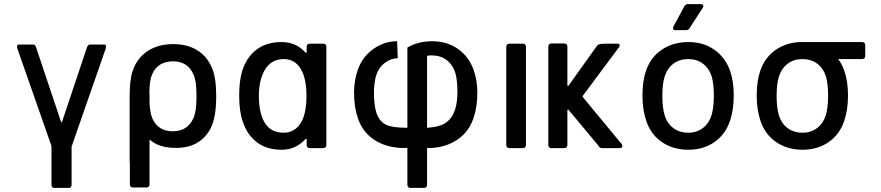

<svg xmlns="http://www.w3.org/2000/svg" viewBox="-20 -722 4295 936"><path d="M231 179V-7Q231 -9 230 -13L64 -487Q63 -493 63 -494Q63 -505 73 -505H141Q151 -505 155 -494L278 -127Q280 -123 282 -127L405 -494Q410 -505 419 -505H488Q497 -505 497 -495L496 -487L331 -13Q329 -9 329 -7V179Q329 186 325.5 190Q322 194 317 194H243Q238 194 234.5 190Q231 186 231 179Z M709 -219Q712 -167 724 -142Q737 -113 762 -97.5Q787 -82 822 -82Q891 -82 920 -140Q938 -172 938 -252Q938 -328 923 -359Q896 -423 823 -423Q786 -423 760 -406.5Q734 -390 721 -358Q709 -331 708 -269Q709 -266 709 -263ZM613 80Q612 70 612 58V-250Q612 -335 627 -377Q648 -439 699.5 -473Q751 -507 825 -507Q894 -507 942.5 -476.5Q991 -446 1014 -389Q1034 -343 1034 -252Q1034 -148 1006 -95Q956 -1 838 -1Q757 -1 714 -38Q712 -40 710 -40L709 -39V177Q709 184 705 188Q701 192 694 192H628Q621 192 617 188Q613 184 613 177Z M1490 -509H1556Q1563 -509 1567 -505Q1571 -501 1571 -494V-15Q1571 -8 1567 -4Q1563 0 1556 0H1490Q1483 0 1479 -4Q1475 -8 1475 -15V-41Q1475 -44 1473 -45Q1471 -46 1469 -44Q1447 -19 1417.5 -5.5Q1388 8 1353 8Q1281 8 1233.5 -27.5Q1186 -63 1164 -128Q1146 -178 1146 -256Q1146 -329 1161 -377Q1182 -443 1230.5 -480Q1279 -517 1353 -517Q1388 -517 1417.5 -504Q1447 -491 1469 -466Q1471 -464 1473 -464.5Q1475 -465 1475 -468V-494Q1475 -501 1479 -505Q1483 -509 1490 -509ZM1474 -255Q1474 -337 1448 -383Q1419 -434 1363 -434Q1305 -434 1274 -386Q1242 -336 1242 -254Q1242 -177 1267 -130Q1296 -75 1363 -75Q1420 -75 1450 -129Q1474 -173 1474 -255Z M2062 -450V-99Q2126 -103 2156 -125.5Q2186 -148 2199 -189Q2210 -227 2210 -273Q2210 -329 2200 -366Q2187 -407 2157 -429.5Q2127 -452 2084 -452Q2073 -452 2062 -450ZM2062 -1V179Q2062 186 2058 190Q2054 194 2047 194H1981Q1974 194 1970 190Q1966 186 1966 179V-1Q1949 0 1930 -1Q1854 -6 1800 -43.5Q1746 -81 1724 -148Q1706 -201 1706 -271Q1706 -330 1724 -381Q1747 -446 1800.5 -483.5Q1854 -521 1916 -521L1919 -438Q1886 -438 1856 -415.5Q1826 -393 1813 -352Q1803 -315 1803 -269Q1803 -213 1814 -175Q1827 -134 1857 -116.5Q1887 -99 1966 -99V-490Q2018 -521 2087 -521Q2159 -521 2212.5 -483.5Q2266 -446 2289 -381Q2307 -330 2307 -271Q2307 -201 2289 -148Q2267 -81 2213 -43.5Q2159 -6 2088 -1Q2075 0 2062 -1Z M2448 -15V-494Q2448 -501 2452 -505Q2456 -509 2463 -509H2529Q2536 -509 2540 -505Q2544 -501 2544 -494V-15Q2544 -8 2540 -4Q2536 0 2529 0H2463Q2456 0 2452 -4Q2448 -8 2448 -15Z M2653 -15V-495Q2653 -502 2657 -506Q2661 -510 2668 -510H2731Q2738 -510 2742 -506Q2746 -502 2746 -495V-307Q2746 -304 2748 -303Q2750 -302 2752 -305L2892 -501Q2899 -509 2933 -509H2989Q3001 -509 3001 -501Q3001 -496 2997 -491L2822 -256Q2819 -253 2821 -249L3012 -18L3014 -10Q3014 0 3001 0H2915Q2902 0 2898 -11L2753 -185Q2752 -187 2749.5 -187.5Q2747 -188 2746 -186V-15Q2746 -8 2742 -4Q2738 0 2731 0H2668Q2661 0 2657 -4Q2653 -8 2653 -15Z M3130 -134Q3112 -188 3112 -256Q3112 -327 3129 -376Q3151 -442 3206 -479.5Q3261 -517 3337 -517Q3409 -517 3462.5 -479.5Q3516 -442 3539 -377Q3557 -326 3557 -257Q3557 -187 3539 -134Q3517 -67 3463 -29.5Q3409 8 3336 8Q3261 8 3206.5 -29.5Q3152 -67 3130 -134ZM3449 -161Q3460 -199 3460 -255Q3460 -311 3450 -348Q3437 -389 3407 -411.5Q3377 -434 3334 -434Q3293 -434 3263 -411.5Q3233 -389 3220 -348Q3209 -313 3209 -255Q3209 -197 3220 -161Q3232 -120 3262.5 -97.5Q3293 -75 3336 -75Q3376 -75 3406 -97.5Q3436 -120 3449 -161ZM3261 -585 3263 -593 3316 -691Q3322 -702 3334 -702H3396Q3402 -702 3405.5 -699.5Q3409 -697 3409 -693Q3409 -688 3406 -684L3342 -585Q3336 -575 3324 -575H3273Q3261 -575 3261 -585Z M4006 -161Q4017 -199 4017 -255Q4017 -311 4007 -348Q3994 -389 3964 -411.5Q3934 -434 3891 -434Q3850 -434 3820 -411.5Q3790 -389 3777 -348Q3766 -313 3766 -255Q3766 -197 3777 -161Q3789 -120 3819.5 -97.5Q3850 -75 3893 -75Q3933 -75 3963 -97.5Q3993 -120 4006 -161ZM4066 -434Q4085 -409 4096 -377Q4114 -326 4114 -257Q4114 -187 4096 -134Q4074 -67 4020 -29.5Q3966 8 3893 8Q3818 8 3763.5 -29.5Q3709 -67 3687 -134Q3669 -188 3669 -256Q3669 -327 3686 -376Q3708 -442 3763 -480Q3813 -514 3880 -517H4183Q4190 -517 4194 -513Q4198 -509 4198 -502V-449Q4198 -442 4194 -438Q4190 -434 4183 -434Z"/></svg>

Font: Barlow_Medium_SS
Style: Regular
Weight: 500
Designer: Jeremy Tribby
Foundry: Jeremy Tribby
Version: Version 1.101 August 23, 2024